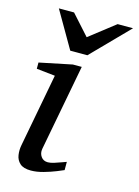

<svg xmlns="http://www.w3.org/2000/svg" viewBox="-112 -783 620 858"><g transform="rotate(15 197.5 -354.0)"><path d="M263.2 -28.8Q255.9 -25.4 231.2 -15.4Q206.5 -5.4 175.5 3.4Q144.5 12.2 117.2 12.2Q83 12.2 66.7 -2.7Q50.3 -17.6 46.9 -40.3Q43.5 -63 47.9 -85.9L111.8 -424.8L25.9 -434.1V-462.9L176.8 -494.1H217.8L142.1 -94.2Q138.7 -73.7 149.7 -58.3Q160.6 -43 181.2 -43Q192.9 -43 209.5 -48.1Q226.1 -53.2 241.5 -59.1Q256.8 -64.9 263.2 -66.9ZM394.5 -720.2 228.5 -550.8H149.4L51.3 -720.2H121.6L204.6 -627.9L323.2 -720.2Z"/></g></svg>

Font: Charis
Style: Italic
Weight: 400
Italic angle: -11°
Designer: Walt Agee, Miriam Martin, Annie Olsen, Victor Gaultney, Lorna Priest, Alan Ward, Bob Hallissy, Martin Hosken, Sharon Cor
Foundry: SIL Global
Version: Version 7.000